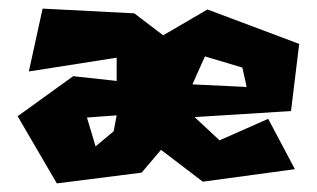

<svg xmlns="http://www.w3.org/2000/svg" viewBox="-20 -439 737 446"><path d="M456 -308 543 -282 553 -237 427 -243ZM182 -166 251 -171 244 -134 202 -99ZM79 -419 47 -273 251 -305V-251L150 -262L21 -169L112 -13L309 -38L354 -91L451 -17L665 -46L603 -163L490 -113L432 -167L656 -181L675 -337L462 -417L359 -357L292 -408Z"/></svg>

Font: Super Mario
Style: Regular
Weight: 400
Version: Version 1.0